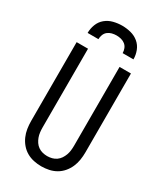

<svg xmlns="http://www.w3.org/2000/svg" viewBox="-235 -1043 969 1139"><g transform="rotate(30 250.0 -473.5)"><path d="M250 8Q224 8 198 2.5Q172 -3 149.5 -16Q127 -29 110 -49Q93 -69 82.5 -93Q72 -117 68 -143Q64 -169 64 -195V-735H142V-195Q142 -179 144 -162.5Q146 -146 151.5 -131Q157 -116 166 -102.5Q175 -89 188.5 -79.5Q202 -70 218 -66Q234 -62 250 -62Q266 -62 282 -66Q298 -70 311.5 -79.5Q325 -89 334 -102.5Q343 -116 348.5 -131Q354 -146 356 -162.5Q358 -179 358 -195V-735H436V-195Q436 -169 432 -143Q428 -117 417.5 -93Q407 -69 390 -49Q373 -29 350.5 -16Q328 -3 302 2.5Q276 8 250 8ZM93 -815Q93 -845 104 -873.5Q115 -902 138 -921Q161 -940 190.5 -947.5Q220 -955 250 -955Q280 -955 309.5 -947.5Q339 -940 362 -921Q385 -902 396 -873.5Q407 -845 407 -815H333Q333 -831 327 -846Q321 -861 309 -870.5Q297 -880 281.5 -884Q266 -888 250 -888Q234 -888 218.5 -884Q203 -880 191 -870.5Q179 -861 173 -846Q167 -831 167 -815Z"/></g></svg>

Font: Iosevka Term
Style: Regular
Weight: 400
Monospace: yes
Designer: Belleve Invis
Foundry: Belleve Invis
Version: Version 30.0.1